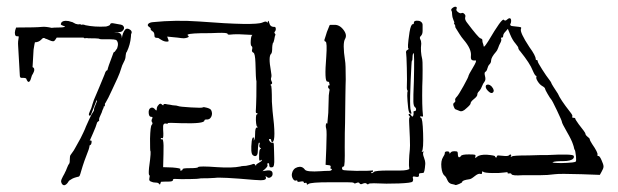

<svg xmlns="http://www.w3.org/2000/svg" viewBox="-20 -794 1842 572"><path d="M176 -732Q185 -732 192 -729Q195 -729 200.5 -725.5Q206 -722 210 -722Q212 -721 214.5 -721.5Q217 -722 219 -722Q221 -722 221 -720Q228 -722 234 -719Q262 -713 296 -715Q308 -718 308 -721Q309 -727 321 -724L332 -722Q342 -721 346 -718Q354 -710 344 -701Q340 -698 332 -698.5Q324 -699 319 -698Q320 -698 326 -698Q332 -698 335 -696Q343 -693 343 -680Q345 -696 353 -706Q358 -711 366 -706.5Q374 -702 372 -695Q370 -694 370 -684Q368 -661 358 -640Q355 -637 354.5 -629.5Q354 -622 353 -619Q352 -615 348.5 -608.5Q345 -602 344 -599Q336 -573 330 -561Q325 -551 313.5 -525.5Q302 -500 294 -487Q292 -486 292.5 -483Q293 -480 292 -478Q292 -477 290 -477Q288 -477 289 -475Q289 -473 287 -469.5Q285 -466 285 -465Q284 -460 279.5 -451Q275 -442 275 -438Q277 -435 273 -432.5Q269 -430 269 -428Q266 -417 257.5 -398Q249 -379 247 -374Q248 -376 250.5 -375.5Q253 -375 253 -373Q253 -362 247 -361Q247 -360 246 -355Q245 -350 244 -348Q230 -313 222 -285Q221 -283 219.5 -276.5Q218 -270 215 -268Q214 -268 207 -266Q200 -264 196 -262Q195 -261 191 -259Q185 -256 184 -253Q178 -243 171 -242Q164 -243 162 -253Q162 -259 167.5 -268.5Q173 -278 174 -281Q176 -284 179.5 -293.5Q183 -303 187 -308Q188 -311 188 -320Q188 -329 190 -332Q202 -348 205 -355L220 -382Q223 -388 228.5 -399.5Q234 -411 236 -417Q238 -421 245.5 -438Q253 -455 259 -463Q260 -463 260 -467Q260 -472 264.5 -481.5Q269 -491 269 -496Q269 -495 267 -494Q265 -492 266 -491Q264 -485 252 -455Q249 -446 245 -451Q244 -455 248 -463Q252 -471 252 -472Q255 -483 260 -497Q265 -509 275.5 -533.5Q286 -558 291 -571Q291 -572 293.5 -578Q296 -584 300 -585Q302 -595 314 -626Q315 -628 316 -631.5Q317 -635 318 -637Q319 -639 322 -640L329 -650Q335 -667 326 -675Q320 -677 307.5 -677Q295 -677 292 -677Q290 -677 283.5 -677Q277 -677 274 -679Q269 -680 242 -680Q240 -681 237.5 -680.5Q235 -680 232.5 -680Q230 -680 229 -682H216Q206 -682 195 -682Q184 -682 170 -682Q156 -682 149 -682Q148 -681 145 -676Q142 -671 138 -671Q134 -671 126.5 -674.5Q119 -678 115 -679Q109 -684 103 -676Q95 -668 84 -668Q83 -665 80 -646L77 -594Q82 -592 82 -587Q83 -582 75 -569Q74 -567 72 -559.5Q70 -552 66 -550Q62 -549 58 -560Q56 -562 50.5 -562Q45 -562 44 -562Q39 -562 39 -570Q38 -585 36.5 -614.5Q35 -644 34 -658Q33 -670 36 -685Q35 -686 31.5 -686Q28 -686 27 -687Q21 -694 28 -712Q89 -712 106 -714Q116 -715 134 -711Q140 -712 154 -712Q168 -712 174 -714Q173 -716 167.5 -717.5Q162 -719 161 -722Q163 -732 176 -732Z M779 -732Q781 -732 782 -726Q785 -713 798 -714Q800 -714 801 -711.5Q802 -709 801.5 -705.5Q801 -702 799 -700Q796 -697 799 -694Q800 -693 800.5 -691.5Q801 -690 800 -689Q799 -688 797 -676Q795 -666 793 -666Q791 -658 791 -653Q791 -637 788 -634Q779 -627 787 -583Q790 -568 788 -563Q786 -558 789 -552Q793 -545 788 -543Q783 -540 787 -540Q790 -540 790 -491Q790 -485 792 -463Q803 -375 792 -371Q791 -370 789.5 -371.5Q788 -373 788 -375Q788 -380 784 -380Q779 -380 783 -374Q787 -368 791 -369Q794 -370 795 -367.5Q796 -365 796 -358Q796 -356 796.5 -342.5Q797 -329 797 -322Q798 -297 792 -296Q782 -293 782 -303Q782 -308 779 -308Q775 -308 777 -302Q778 -298 769 -290L762 -284Q763 -284 768 -285Q791 -290 792 -278Q793 -270 786.5 -266Q780 -262 775 -267Q771 -270 771 -269Q771 -268 772 -266Q775 -257 757 -257Q749 -257 738 -258Q636 -267 620 -264L600 -263Q575 -263 574 -262Q572 -261 544.5 -260.5Q517 -260 500 -261Q495 -261 495 -257Q495 -253 481 -253Q478 -253 473 -253Q462 -253 460.5 -252.5Q459 -252 458 -248Q457 -242 454 -246Q452 -250 444 -250Q436 -250 430 -253Q423 -255 425 -263Q427 -271 425 -272Q422 -273 424 -294Q428 -323 428.5 -333.5Q429 -344 428 -344Q427 -344 427 -381Q428 -418 432 -422Q436 -426 433 -430Q430 -434 433 -440Q437 -446 430 -446Q424 -446 423 -457Q422 -469 429 -472.5Q436 -476 443 -467Q447 -462 447 -469Q447 -476 452 -481Q457 -488 462 -483Q467 -478 467 -482Q467 -486 479 -483Q482 -483 486.5 -482Q491 -481 494 -480.5Q497 -480 499 -480Q505 -480 511 -478Q515 -476 548.5 -474Q582 -472 584 -474Q586 -476 596.5 -473Q607 -470 609 -466Q614 -456 609.5 -446.5Q605 -437 595 -438Q589 -438 589 -435Q589 -425 520 -427Q480 -429 480 -427Q480 -424 474 -426Q467 -427 466 -419V-408Q468 -382 464 -382Q459 -384 459 -381Q459 -378 461 -379Q465 -381 466 -374Q468 -366 467 -335L466 -296L494 -295Q518 -293 518 -290Q514 -286 519 -286Q524 -286 524 -290Q524 -293 545 -293Q569 -293 570 -296Q573 -300 627 -296Q671 -293 696 -298Q698 -299 704.5 -299.5Q711 -300 713 -300Q728 -303 730 -304Q738 -308 740 -303Q743 -298 743 -302Q743 -305 751 -309Q760 -314 760 -316Q760 -320 756 -316Q753 -313 752 -320Q752 -324 752 -331Q752 -350 756 -350Q759 -350 756 -353Q751 -356 753 -363Q755 -369 752 -369Q749 -369 748 -343Q748 -333 743.5 -330Q739 -327 733 -332Q726 -338 730 -374Q732 -385 735 -385Q736 -384 736.5 -381.5Q737 -379 736 -378V-375Q740 -379 740 -395Q740 -414 745 -414Q750 -414 746 -417Q744 -418 743 -427Q742 -436 742.5 -444.5Q743 -453 745 -453Q747 -453 747 -456Q747 -458 744 -457Q743 -457 742.5 -458Q742 -459 742 -462.5Q742 -466 742.5 -470.5Q743 -475 743 -482Q744 -497 744 -552Q742 -556 741 -607Q740 -635 735 -637Q729 -640 731 -646Q733 -654 730 -656Q726 -658 727 -673Q728 -688 732 -690L691 -692Q673 -692 667 -691Q658 -690 658 -693Q658 -697 628 -696Q612 -695 577 -695Q535 -694 539 -689Q547 -684 535 -681Q531 -680 527 -680Q525 -680 520 -680.5Q515 -681 508.5 -682Q502 -683 498 -683L478 -685L481 -677Q483 -672 482 -671Q481 -670 477 -670Q469 -670 461 -675Q459 -676 456 -678Q452 -681 451 -681Q444 -681 442 -682.5Q440 -684 440 -689Q440 -698 434 -701Q428 -705 429 -707Q430 -710 424 -714Q418 -718 421.5 -722.5Q425 -727 435 -728Q504 -735 573 -730Q740 -717 762 -727Q773 -732 775 -728L777 -726L778 -730Z M1227 -732Q1229 -732 1233 -730Q1239 -726 1239 -720V-702Q1239 -692 1234 -687Q1229 -683 1232 -677Q1235 -672 1235 -664Q1232 -641 1238 -617Q1239 -615 1239 -585.5Q1239 -556 1238 -537Q1237 -477 1240 -451Q1241 -448 1239.5 -447Q1238 -446 1236 -447Q1232 -449 1232 -446Q1232 -443 1234 -443Q1239 -443 1240.5 -396.5Q1242 -350 1237 -343Q1236 -342 1236.5 -341.5Q1237 -341 1239 -342Q1241 -344 1241.5 -343Q1242 -342 1241 -340Q1239 -335 1243 -325Q1247 -315 1247 -306Q1245 -279 1241 -279Q1240 -279 1237 -278.5Q1234 -278 1232 -278Q1228 -278 1228 -273Q1229 -269 1226 -267.5Q1223 -266 1215 -268Q1212 -269 1210.5 -267.5Q1209 -266 1210 -263Q1212 -258 1209 -253Q1206 -249 1168.5 -247.5Q1131 -246 1094 -248Q1079 -248 1078 -246Q1076 -243 1072 -247Q1069 -250 1061 -247Q1054 -243 1051 -248Q1049 -252 1042 -249Q1036 -246 1034 -249Q1033 -251 1015 -251H962Q906 -251 899 -246Q894 -242 894 -246Q894 -251 889 -249Q885 -248 885 -251Q885 -255 875 -253Q866 -251 866 -254Q866 -258 861 -256Q856 -255 852 -262.5Q848 -270 850 -278Q853 -292 866.5 -296Q880 -300 888 -289Q893 -281 936 -284Q947 -285 961 -285Q966 -285 968 -288Q970 -291 967 -291Q963 -291 965 -296Q966 -299 964 -300.5Q962 -302 958 -302L950 -303L952 -351Q954 -404 952 -410Q949 -420 952 -426Q954 -429 955 -425V-424L958 -458Q958 -472 959 -493Q959 -513 961 -521Q963 -529 960 -530Q957 -532 957.5 -536.5Q958 -541 962 -540H963Q961 -542 961 -546Q961 -551 955 -551Q946 -551 952 -625Q955 -668 950 -670Q944 -671 948 -680Q949 -682 951.5 -691Q954 -700 956 -704L962 -719L964 -720Q966 -720 969 -720Q972 -720 975 -720Q991 -721 1003 -705.5Q1015 -690 1008 -678Q1000 -665 1008 -613Q1010 -604 1010 -557Q1010 -556 1009.5 -539Q1009 -522 1009 -510Q1009 -501 1008.5 -471Q1008 -441 1008 -428Q1007 -403 1007 -356Q1008 -298 1004 -298Q999 -298 999 -292Q999 -288 1004.5 -287Q1010 -286 1041 -285Q1086 -285 1088 -286Q1091 -288 1091 -284Q1091 -281 1088 -281Q1084 -281 1086 -279Q1088 -276 1094 -282Q1099 -286 1138 -286Q1161 -286 1172.5 -286Q1184 -286 1191 -287.5Q1198 -289 1199 -290.5Q1200 -292 1199 -295Q1198 -298 1198.5 -314.5Q1199 -331 1201 -349Q1202 -355 1201 -384Q1200 -413 1199 -427Q1198 -445 1201 -445Q1203 -445 1200 -448Q1196 -452 1198 -454Q1201 -457 1205 -450Q1209 -444 1211 -449Q1213 -455 1212 -459Q1211 -463 1215 -463Q1219 -463 1219.5 -467.5Q1220 -472 1216 -475Q1212 -478 1211.5 -491Q1211 -504 1213 -552Q1215 -636 1212 -636Q1209 -633 1209 -623Q1209 -613 1207 -613Q1206 -613 1203.5 -556Q1201 -499 1202 -480Q1202 -469 1205 -460Q1207 -455 1204 -455Q1203 -455 1202 -456Q1198 -457 1196 -472Q1191 -519 1195 -523V-524Q1194 -523 1193 -526Q1192 -529 1192 -533Q1193 -553 1192 -591.5Q1191 -630 1190 -635Q1188 -643 1195 -646Q1200 -649 1197 -649Q1195 -649 1195.5 -660Q1196 -671 1200 -698Q1204 -722 1210 -722Q1213 -722 1213 -726Q1213 -734 1227 -732Z M1336 -774Q1343 -774 1340 -767Q1338 -763 1344.5 -758Q1351 -753 1355 -755Q1359 -757 1363.5 -752.5Q1368 -748 1366 -743Q1364 -736 1371 -727Q1405 -682 1411 -680Q1417 -678 1417 -675Q1417 -670 1418 -667Q1419 -665 1420 -661Q1421 -657 1421 -656Q1422 -652 1431 -666Q1433 -669 1435 -672Q1455 -706 1466.5 -722Q1478 -738 1481 -735Q1485 -730 1491 -736Q1498 -742 1501 -738.5Q1504 -735 1502 -726Q1499 -721 1500.5 -719Q1502 -717 1504.5 -716.5Q1507 -716 1517 -715Q1528 -714 1531 -713Q1534 -712 1532 -708Q1528 -698 1557 -654Q1576 -628 1576 -618Q1576 -615 1579 -615Q1582 -615 1582 -611Q1582 -608 1595 -587.5Q1608 -567 1616 -557Q1622 -549 1622 -548Q1622 -546 1629 -535Q1641 -516 1642 -515Q1649 -498 1678 -461Q1687 -450 1685 -447Q1683 -443 1689 -443Q1694 -443 1694 -440Q1694 -438 1704 -424Q1724 -399 1724 -396Q1724 -392 1730 -387Q1737 -382 1737 -379Q1737 -376 1744 -365Q1762 -339 1760 -333Q1759 -330 1762 -329Q1764 -330 1766.5 -327Q1769 -324 1772 -317Q1778 -304 1778 -298Q1778 -292 1772 -282L1767 -273L1712 -275Q1648 -277 1633 -275Q1612 -272 1587 -272H1537Q1506 -270 1504 -275Q1502 -279 1496 -277Q1492 -277 1492 -279Q1494 -281 1490 -281Q1487 -281 1481 -280Q1468 -278 1446 -278.5Q1424 -279 1420 -282Q1416 -286 1416 -279Q1416 -274 1411 -276Q1405 -278 1394 -269Q1383 -260 1378 -260Q1357 -257 1357 -252Q1357 -250 1348 -246Q1339 -242 1336 -243L1334 -244Q1332 -244 1329.5 -245Q1327 -246 1325 -246Q1317 -248 1313 -257Q1309 -267 1305 -270Q1297 -276 1295 -295.5Q1293 -315 1300 -326Q1305 -334 1305 -336Q1304 -343 1312 -343Q1319 -343 1319 -339Q1319 -334 1322 -339Q1326 -345 1340 -343Q1344 -343 1344 -335Q1344 -331 1345 -328Q1346 -325 1348.5 -325.5Q1351 -326 1353 -329Q1355 -334 1377 -334Q1391 -334 1394.5 -333Q1398 -332 1396 -327V-323Q1397 -323 1401 -327Q1410 -334 1431 -333Q1455 -331 1455 -328Q1455 -325 1458 -325Q1461 -325 1460 -328Q1459 -330 1464 -331Q1467 -331 1476 -330Q1493 -328 1496 -331Q1501 -336 1503 -332Q1503 -330 1502 -328Q1499 -324 1505 -328Q1509 -331 1555 -331Q1570 -331 1589 -332H1609Q1685 -336 1689 -330Q1691 -326 1688 -322Q1685 -318 1677 -316Q1669 -314 1658 -314Q1633 -314 1627 -311Q1624 -310 1631 -309Q1651 -307 1685 -310Q1694 -311 1695.5 -313Q1697 -315 1696 -328Q1694 -346 1692 -348Q1691 -349 1690.5 -351.5Q1690 -354 1689 -358Q1688 -362 1687 -364Q1683 -377 1669 -401Q1654 -427 1654 -431Q1654 -434 1639.5 -464.5Q1625 -495 1622 -498Q1619 -501 1611.5 -514Q1604 -527 1604 -529Q1604 -533 1595 -538Q1588 -542 1582 -551.5Q1576 -561 1578 -565Q1579 -568 1577 -568Q1574 -568 1567 -584Q1559 -605 1530 -641Q1524 -647 1524 -652Q1524 -654 1516 -664Q1507 -674 1500 -691L1493 -708L1486 -700Q1479 -693 1479 -687Q1479 -682 1475 -682Q1471 -682 1473 -679Q1475 -674 1470 -665Q1467 -660 1464 -651Q1461 -643 1458 -640Q1443 -623 1443 -613Q1443 -607 1438 -602Q1434 -598 1432 -590Q1430 -582 1426 -580Q1422 -578 1425 -567Q1428 -556 1423 -550Q1420 -547 1415 -535Q1412 -527 1406 -521Q1402 -517 1402 -512Q1402 -507 1392 -499Q1382 -491 1382 -486Q1382 -482 1369 -471Q1357 -459 1348 -464Q1346 -465 1343 -466Q1339 -468 1338 -468Q1335 -468 1332 -476Q1328 -485 1333 -488Q1338 -491 1336 -496Q1335 -500 1341 -506Q1346 -511 1361 -538Q1376 -565 1376 -569Q1376 -571 1388 -591Q1402 -614 1397 -614Q1388 -613 1385 -616Q1382 -619 1383 -628Q1385 -648 1361 -676Q1355 -683 1349 -692.5Q1343 -702 1339 -708.5Q1335 -715 1336 -715Q1338 -715 1335 -720Q1331 -726 1333 -726Q1334 -726 1333.5 -728Q1333 -730 1331 -734Q1327 -744 1327 -750Q1327 -759 1325 -762Q1322 -766 1329 -771Q1333 -774 1336 -774ZM1434 -542Q1439 -542 1445 -536Q1455 -524 1448 -518Q1443 -514 1434 -523Q1427 -530 1427 -536Q1427 -542 1434 -542Z"/></svg>

Font: Strokes
Style: Regular
Weight: 400
Version: Version 1.0